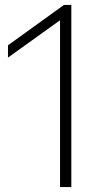

<svg xmlns="http://www.w3.org/2000/svg" viewBox="-20 -762 414 782"><path d="M224.5 0V-679.5L12.5 -527.5V-577.5L240.5 -742H270.5V0Z"/></svg>

Font: Encode Sans SmExp XLt
Style: Regular
Weight: 200
Width: 6
Designer: Multiple Designers
Foundry: Impallari Type
Version: Version 3.002; ttfautohint (v1.8.3) -l 8 -r 50 -G 200 -x 14 